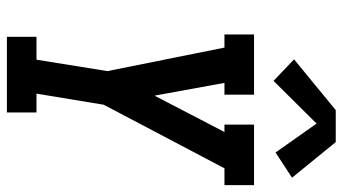

<svg xmlns="http://www.w3.org/2000/svg" viewBox="-244 -774 1018 571"><g transform="rotate(90 265.5 -489.0)"><path d="M90 0V-88H158L192 -299L122 -647H83V-735H262V-647H227L265 -439L373 -647H351V-735H531V-647H481L292 -288L259 -88H315V0ZM221 -793 157 -854 308 -978H403L509 -848L434 -799L348 -921Z"/></g></svg>

Font: Iosevka Slab Semibold Oblique
Style: Regular
Weight: 600
Italic angle: -9°
Monospace: yes
Designer: Belleve Invis
Foundry: Belleve Invis
Version: Version 11.1.1; ttfautohint (v1.8.3)